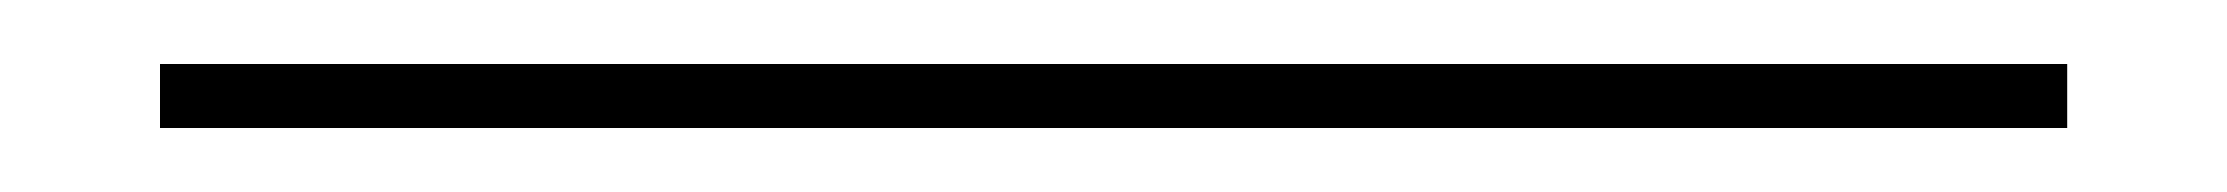

<svg xmlns="http://www.w3.org/2000/svg" viewBox="-20 20 696 60"><path d="M30 60V40H626V60Z"/></svg>

Font: Big Shoulders Display Thin Thin
Style: Regular
Weight: 250
Version: Version 2.002